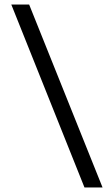

<svg xmlns="http://www.w3.org/2000/svg" viewBox="-20 -749 478 850"><path d="M354 81 30 -729H109L434 81Z"/></svg>

Font: Hubot Sans Condensed ExtraLight
Style: Regular
Weight: 400
Version: Version 2.000